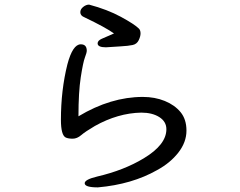

<svg xmlns="http://www.w3.org/2000/svg" viewBox="-20 -773 1040 832"><path d="M404 39Q347 39 347 21Q347 5 401 -8Q517 -35 603 -87Q701 -146 701 -213Q701 -246 670.5 -265.5Q640 -285 592 -285Q491 -283 391 -227Q350 -203 332 -187.5Q314 -172 295 -172Q276 -172 265 -177Q244 -187 244 -254Q244 -382 272 -494Q295 -581 330 -581Q356 -581 356 -553Q356 -545 348 -524Q340 -503 330 -438.5Q320 -374 320 -269Q460 -353 599 -353Q651 -353 694 -335.5Q737 -318 762.5 -287Q788 -256 788 -207Q788 -157 753 -112Q718 -67 661 -36Q552 26 404 39ZM439 -568Q403 -568 403 -585Q403 -597 421 -605Q439 -613 474 -628Q438 -654 346 -698Q328 -705 328 -720Q328 -733 340.5 -743Q353 -753 366 -753Q445 -732 504 -700Q563 -668 582 -649Q589 -642 589 -628Q589 -615 581 -598.5Q573 -582 555 -578Q537 -574 501.5 -572Q466 -570 439 -568Z"/></svg>

Font: LXGW WenKai Lite
Style: Bold
Weight: 700
Designer: LXGW / Fontworks Inc.
Foundry: LXGW / Fontworks Inc.
Version: Version 1.330;April 28, 2024